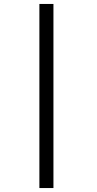

<svg xmlns="http://www.w3.org/2000/svg" viewBox="-20 -820 490 970"><path d="M179 -800H250V130H179Z"/></svg>

Font: League Mono Condensed
Style: Regular
Weight: 400
Width: 1
Designer: Tyler Finck
Foundry: The League of Moveable Type / Tyler Finck
Version: Version 2.210